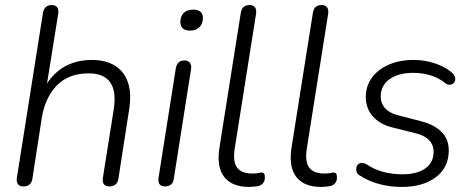

<svg xmlns="http://www.w3.org/2000/svg" viewBox="-20 -731 1865 759"><path d="M72 6Q57 6 50.5 -3.5Q44 -13 47 -30L150 -681Q153 -696 161.5 -703.5Q170 -711 185 -711Q199 -711 206 -702Q213 -693 210 -676L161 -370H150Q175 -428 224.5 -461Q274 -494 343 -494Q397 -494 433.5 -472Q470 -450 485.5 -406Q501 -362 490 -295L448 -24Q446 -9 436.5 -1.5Q427 6 412 6Q397 6 390.5 -3Q384 -12 387 -30L429 -295Q441 -369 416 -405Q391 -441 331 -441Q251 -441 204.5 -393Q158 -345 145 -264L108 -24Q103 6 72 6Z M632 6Q617 6 610.5 -3Q604 -12 607 -30L675 -461Q678 -477 686.5 -484.5Q695 -492 710 -492Q724 -492 731 -482.5Q738 -473 735 -456L667 -24Q665 -9 656 -1.5Q647 6 632 6ZM731 -610Q712 -610 702 -619.5Q692 -629 693 -646Q694 -669 707.5 -681Q721 -693 744 -693Q763 -693 773 -684Q783 -675 782 -657Q781 -635 767.5 -622.5Q754 -610 731 -610Z M964 8Q897 8 866 -32Q835 -72 848 -151L932 -681Q935 -697 943.5 -704Q952 -711 967 -711Q981 -711 988 -702Q995 -693 992 -675L909 -151Q899 -94 916.5 -69.5Q934 -45 978 -45Q993 -45 1001 -47Q1009 -49 1014 -49Q1020 -49 1023.5 -45Q1027 -41 1027 -29Q1027 -15 1019.5 -6.5Q1012 2 999 5Q992 6 981.5 7Q971 8 964 8Z M1249 8Q1182 8 1151 -32Q1120 -72 1133 -151L1217 -681Q1220 -697 1228.5 -704Q1237 -711 1252 -711Q1266 -711 1273 -702Q1280 -693 1277 -675L1194 -151Q1184 -94 1201.5 -69.5Q1219 -45 1263 -45Q1278 -45 1286 -47Q1294 -49 1299 -49Q1305 -49 1308.5 -45Q1312 -41 1312 -29Q1312 -15 1304.5 -6.5Q1297 2 1284 5Q1277 6 1266.5 7Q1256 8 1249 8Z M1568 8Q1520 8 1477 -4Q1434 -16 1403 -37Q1393 -42 1390 -51Q1387 -60 1388.5 -68Q1390 -76 1396 -81.5Q1402 -87 1410.5 -87Q1419 -87 1430 -81Q1461 -60 1496.5 -51Q1532 -42 1571 -42Q1628 -42 1661 -65Q1694 -88 1694 -131Q1694 -159 1675.5 -177.5Q1657 -196 1624 -204L1528 -228Q1481 -240 1453.5 -271.5Q1426 -303 1426 -347Q1426 -390 1449.5 -423Q1473 -456 1516 -475Q1559 -494 1615 -494Q1658 -494 1698 -481Q1738 -468 1764 -446Q1774 -438 1777.5 -429.5Q1781 -421 1779 -413Q1777 -405 1771 -400.5Q1765 -396 1756.5 -396Q1748 -396 1738 -404Q1713 -424 1681 -433.5Q1649 -443 1613 -443Q1555 -443 1520 -418Q1485 -393 1485 -349Q1485 -323 1501.5 -304Q1518 -285 1551 -276L1647 -251Q1697 -238 1725.5 -209.5Q1754 -181 1754 -136Q1754 -69 1703 -30.5Q1652 8 1568 8Z"/></svg>

Font: Nunito ExtraLight Light
Style: Italic
Weight: 300
Italic angle: -9°
Version: Version 3.602